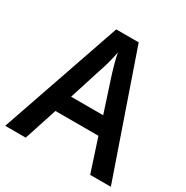

<svg xmlns="http://www.w3.org/2000/svg" viewBox="-164 -854 958 990"><g transform="rotate(30 314.5 -358.5)"><path d="M505.9 0 441.9 -195.8H186L122.1 0H0L247.1 -716.8H380.9L628.9 0ZM410.2 -299.8 351.1 -481Q323.7 -565.4 314 -618.2Q301.3 -549.8 276.9 -481L219.2 -299.8Z"/></g></svg>

Font: Droid Sans TV
Style: Bold
Weight: 600
Version: Version 1.00